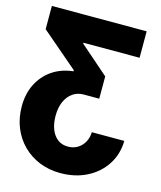

<svg xmlns="http://www.w3.org/2000/svg" viewBox="-135 -825 956 1137"><g transform="rotate(15 343.0 -256.5)"><path d="M661.1 -66.4Q659.7 15.1 618.4 79.1Q577.1 143.1 505.9 179.4Q434.6 215.8 343.8 215.8Q273.9 215.8 215.1 191.9Q156.2 168 112.8 124.5Q69.3 81.1 45.4 21.7Q21.5 -37.6 21.5 -108.4Q21.5 -184.6 51.5 -244.4Q81.5 -304.2 136 -341.6Q190.4 -378.9 263.7 -386.7V-393.6L40 -585V-727.5H621.1V-565.4H277.3V-559.6L453.1 -406.2V-269.5H358.4Q321.3 -270 292 -250Q262.7 -230 246.1 -193.1Q229.5 -156.2 229.5 -104.5Q229.5 -58.6 243.2 -23.2Q256.8 12.2 283 32.5Q309.1 52.7 346.7 52.7Q379.4 52.7 404.8 37.6Q430.2 22.5 445.6 -4.4Q460.9 -31.2 461.9 -66.4Z"/></g></svg>

Font: Inter 20pt Black
Style: Regular
Weight: 900
Version: Version 4.001;git-66647c0bb